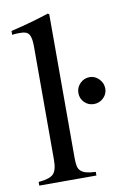

<svg xmlns="http://www.w3.org/2000/svg" viewBox="-80 -732 519 781"><g transform="rotate(-10 180.0 -341.5)"><path d="M351 -342Q351 -320 334.5 -304Q318 -288 295 -288Q272 -288 256 -304Q240 -320 240 -343Q240 -366 256.5 -382.5Q273 -399 296 -399Q318 -399 334.5 -382Q351 -365 351 -342ZM18 0V-15Q65 -19 80 -35Q95 -51 95 -92V-561Q95 -597 86 -611Q77 -625 53 -625Q47 -625 37.5 -625Q28 -625 16 -623V-639Q42 -645 62.5 -650.5Q83 -656 101.5 -661Q120 -666 137 -671.5Q154 -677 174 -683L179 -679V-87Q179 -66 181.5 -53Q184 -40 192.5 -32Q201 -24 215.5 -20Q230 -16 254 -15V0Z"/></g></svg>

Font: STIXGeneralUnicodeRegular
Style: Regular
Weight: 400
Designer: MicroPress Inc., with final additions and corrections provided by Coen Hoffman, Elsevier (retired)
Version: Version 1.1.0